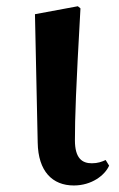

<svg xmlns="http://www.w3.org/2000/svg" viewBox="-20 -567 374 603"><path d="M211.8 15.5C267.7 15.5 309.3 -16.3 322.7 -46.8L311.8 -64.5C300 -59 287 -54.2 268.5 -54.2C237.9 -54.2 215.3 -69.9 215.3 -126.4C215.3 -197.2 218.4 -287.6 232.7 -540.7L224.5 -547.4L89.8 -522.4L98.4 -119.2C99.9 -28.7 144.7 15.5 211.8 15.5Z"/></svg>

Font: Source Han Serif CN VF
Style: Regular
Weight: 250
Designer: Ryoko NISHIZUKA 西塚涼子 (kana & ideographs); Frank Grießhammer (Latin, Greek & Cyrillic); Wenlong ZHANG 张文龙 (bopomofo); San
Foundry: Adobe
Version: Version 2.002;hotconv 1.1.0;makeotfexe 2.6.0